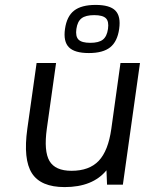

<svg xmlns="http://www.w3.org/2000/svg" viewBox="-20 -759 615 789"><path d="M417.5 -59.1Q360.8 9.8 245.6 9.8Q147.5 9.8 111.1 -47.1Q74.7 -104 92.3 -230L130.4 -500H210.4L172.4 -230Q159.7 -137.7 183.3 -97.4Q207 -57.1 273.9 -57.1Q346.7 -57.1 385.7 -98.1Q424.8 -139.2 437.5 -230L475.1 -500H555.2L484.9 0H419.9ZM345.2 -541Q286.6 -541 263.2 -564.7Q239.7 -588.4 247.1 -640.1Q254.4 -691.9 284.4 -715.3Q314.5 -738.8 373 -738.8Q431.6 -738.8 454.3 -715.3Q477.1 -691.9 469.7 -640.1Q462.4 -588.4 432.9 -564.7Q403.3 -541 345.2 -541ZM302.7 -596.2Q315.9 -583 351.1 -583Q386.2 -583 402.8 -596.2Q419.4 -609.4 423.8 -640.1Q428.2 -670.9 415.3 -683.8Q402.3 -696.8 367.2 -696.8Q332 -696.8 315.2 -683.8Q298.3 -670.9 293.9 -640.1Q289.6 -609.4 302.7 -596.2Z"/></svg>

Font: Fivo Sans
Style: Italic
Weight: 400
Designer: Alexander Slobzheninov
Foundry: Alexander Slobzheninov
Version: 1.0